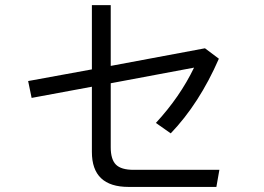

<svg xmlns="http://www.w3.org/2000/svg" viewBox="-20 -738 1040 756"><path d="M416 -410.2Q416 -346.7 416 -158.2Q416 -110.4 436.5 -89.8Q457 -69.3 505.9 -69.3Q618.2 -69.3 843.8 -69.3Q840.8 -52.7 832 -2Q745.1 -2 486.3 -2Q341.8 -2 341.8 -139.6Q341.8 -225.6 341.8 -396.5Q282.2 -385.7 104.5 -352.5Q101.6 -369.1 90.8 -418.9Q153.3 -430.7 341.8 -464.8Q341.8 -528.3 341.8 -717.8Q360.4 -717.8 416 -717.8Q416 -658.2 416 -478.5Q508.8 -496.1 787.1 -547.9Q800.8 -537.1 841.8 -506.8Q764.6 -330.1 652.3 -212.9Q632.8 -226.6 593.8 -253.9Q688.5 -356.4 744.1 -471.7Q634.8 -451.2 416 -410.2Z"/></svg>

Font: Gothic A1
Style: Regular
Weight: 400
Designer: HanYang I&C Co.,Ltd.
Version: Version 2.50